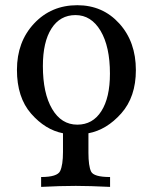

<svg xmlns="http://www.w3.org/2000/svg" viewBox="-20 -504 595 741"><path d="M278.3 -22.9Q337.9 -22.9 371.1 -75Q404.3 -127 404.3 -219.7Q404.3 -324.2 368.2 -385Q332 -445.8 271.5 -445.8Q211.9 -445.8 178.7 -394Q145.5 -342.3 145.5 -249Q145.5 -144 181.2 -83.5Q216.8 -22.9 278.3 -22.9ZM404.8 217.3Q324.2 213.4 272.5 213.4Q212.9 213.4 138.7 217.3V179.2Q201.2 179.2 212.2 156Q223.1 132.8 223.1 82.5V10.3Q154.8 -2.9 100.1 -65.4Q45.4 -127.9 45.4 -234.4Q45.4 -342.8 111.6 -413.3Q177.7 -483.9 278.3 -483.9Q376.5 -483.9 440.4 -413.3Q504.4 -342.8 504.4 -233.4Q504.4 -129.9 448 -66.4Q391.6 -2.9 321.3 10.3V85.4Q321.3 136.7 331.5 158Q341.8 179.2 404.8 179.2Z"/></svg>

Font: Kelvinch
Style: Regular
Weight: 400
Designer: Paul James MIller
Foundry: High-Logic / Made with FontCreator
Version: Version 3.30 September 23, 2016